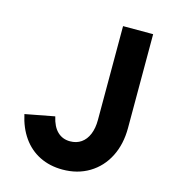

<svg xmlns="http://www.w3.org/2000/svg" viewBox="-108 -795 801 897"><g transform="rotate(15 292.5 -346.5)"><path d="M37.6 -190.9 179.7 -217.8Q190.4 -169.9 215.1 -146.5Q239.7 -123 275.9 -123Q307.1 -123 329.6 -138.7Q352.1 -154.3 364.3 -183.6Q376.5 -212.9 376.5 -253.4V-707H522V-253.4Q522 -174.3 491.2 -114Q460.4 -53.7 404.5 -20Q348.6 13.7 275.9 13.7Q214.4 13.7 165.3 -10.7Q116.2 -35.2 83.7 -81.3Q51.3 -127.4 37.6 -190.9Z"/></g></svg>

Font: Wanted Sans Variable
Style: Regular
Weight: 400
Designer: Original Design by Kil Hyung-jin and Kang Hanbin, Wanted Lab, Inc; Hangeul from Source Han Sans by Jang Soo-young and Ka
Foundry: Wanted Lab, Inc.
Version: Version 1.003;Glyphs 3.2 (3227)